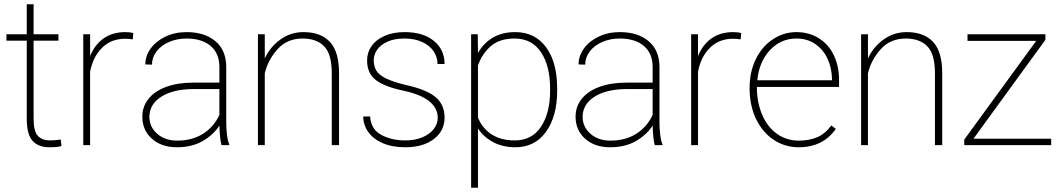

<svg xmlns="http://www.w3.org/2000/svg" viewBox="-20 -678 4947 897"><path d="M214 -22Q230 -22 264 -26L267 4Q250 10 212 10Q159 10 132 -20Q105 -50 105 -124V-488H10V-518H105V-658H137V-518H253V-488H137V-124Q137 -64 157 -43Q177 -22 214 -22Z M369 -518H401V-416Q423 -470 464.5 -499Q506 -528 566 -528Q590 -528 603 -523L600 -494Q585 -497 565 -497Q499 -497 456.5 -454.5Q414 -412 401 -343V0H369Z M851 -498Q807 -498 770 -482Q733 -466 711.5 -438Q690 -410 690 -376L659 -377Q659 -417 684 -451.5Q709 -486 753 -507Q797 -528 852 -528Q936 -528 986.5 -485.5Q1037 -443 1037 -364V-105Q1037 -76 1040.5 -47.5Q1044 -19 1051 -4V0H1015Q1007 -27 1005 -91Q976 -47 926 -18.5Q876 10 807 10Q734 10 689.5 -30Q645 -70 645 -133Q645 -180 673.5 -216Q702 -252 756 -272Q810 -292 884 -292H1005V-365Q1005 -428 964.5 -463Q924 -498 851 -498ZM1005 -141V-262H887Q790 -262 734 -226.5Q678 -191 678 -132Q678 -85 714.5 -53Q751 -21 808 -21Q878 -21 928.5 -53Q979 -85 1005 -141Z M1185 -518H1217V-405Q1242 -459 1290 -493.5Q1338 -528 1398 -528Q1479 -528 1521.5 -482Q1564 -436 1564 -336V0H1530V-336Q1530 -425 1494.5 -461.5Q1459 -498 1394 -498Q1321 -498 1276.5 -448Q1232 -398 1217 -336V0H1185Z M1871 -253Q1778 -272 1736.5 -303.5Q1695 -335 1695 -396Q1695 -433 1716 -463Q1737 -493 1777 -510.5Q1817 -528 1870 -528Q1957 -528 2007 -487Q2057 -446 2057 -379H2024Q2024 -411 2006 -438Q1988 -465 1953 -481.5Q1918 -498 1870 -498Q1822 -498 1789.5 -483Q1757 -468 1741.5 -445Q1726 -422 1726 -397Q1726 -369 1738 -348.5Q1750 -328 1783.5 -311.5Q1817 -295 1880 -280Q1974 -259 2015.5 -224Q2057 -189 2057 -128Q2057 -67 2007 -28.5Q1957 10 1873 10Q1812 10 1767.5 -9.5Q1723 -29 1700 -62Q1677 -95 1677 -134H1709Q1713 -74 1761 -48Q1809 -22 1873 -22Q1920 -22 1954.5 -37Q1989 -52 2007 -76Q2025 -100 2025 -127Q2025 -218 1871 -253Z M2181 -518H2212L2213 -430Q2239 -477 2283 -502.5Q2327 -528 2387 -528Q2479 -528 2531 -457.5Q2583 -387 2583 -265V-254Q2583 -135 2531 -62.5Q2479 10 2388 10Q2329 10 2284 -14Q2239 -38 2213 -78V199H2181ZM2384 -498Q2313 -498 2272 -461.5Q2231 -425 2213 -372V-129Q2232 -80 2275.5 -51Q2319 -22 2385 -22Q2465 -22 2507.5 -86Q2550 -150 2550 -254V-265Q2550 -370 2507.5 -434Q2465 -498 2384 -498Z M2875 -498Q2831 -498 2794 -482Q2757 -466 2735.5 -438Q2714 -410 2714 -376L2683 -377Q2683 -417 2708 -451.5Q2733 -486 2777 -507Q2821 -528 2876 -528Q2960 -528 3010.5 -485.5Q3061 -443 3061 -364V-105Q3061 -76 3064.5 -47.5Q3068 -19 3075 -4V0H3039Q3031 -27 3029 -91Q3000 -47 2950 -18.5Q2900 10 2831 10Q2758 10 2713.5 -30Q2669 -70 2669 -133Q2669 -180 2697.5 -216Q2726 -252 2780 -272Q2834 -292 2908 -292H3029V-365Q3029 -428 2988.5 -463Q2948 -498 2875 -498ZM3029 -141V-262H2911Q2814 -262 2758 -226.5Q2702 -191 2702 -132Q2702 -85 2738.5 -53Q2775 -21 2832 -21Q2902 -21 2952.5 -53Q3003 -85 3029 -141Z M3209 -518H3241V-416Q3263 -470 3304.5 -499Q3346 -528 3406 -528Q3430 -528 3443 -523L3440 -494Q3425 -497 3405 -497Q3339 -497 3296.5 -454.5Q3254 -412 3241 -343V0H3209Z M3482 -267Q3482 -343 3511.5 -402.5Q3541 -462 3591.5 -495Q3642 -528 3701 -528Q3759 -528 3804.5 -500Q3850 -472 3875 -421Q3900 -370 3900 -304V-272H3516Q3516 -200 3540.5 -142.5Q3565 -85 3609.5 -53Q3654 -21 3712 -21Q3760 -21 3797 -36.5Q3834 -52 3864 -92L3885 -76Q3825 10 3712 10Q3647 10 3595 -24.5Q3543 -59 3512.5 -121.5Q3482 -184 3482 -267ZM3518 -303H3867V-309Q3866 -361 3846 -404Q3826 -447 3788.5 -472.5Q3751 -498 3701 -498Q3627 -498 3576.5 -443Q3526 -388 3518 -303Z M4003 -518H4035V-405Q4060 -459 4108 -493.5Q4156 -528 4216 -528Q4297 -528 4339.5 -482Q4382 -436 4382 -336V0H4348V-336Q4348 -425 4312.5 -461.5Q4277 -498 4212 -498Q4139 -498 4094.5 -448Q4050 -398 4035 -336V0H4003Z M4485 -26 4821 -487H4500V-518H4864V-492L4528 -30H4891V0H4485Z"/></svg>

Font: Freesentation 1 Thin
Style: Regular
Weight: 250
Designer: glyphs from Roboto by Christian Robertson / Hangul glyphs from Noto Sans CJK(Source Han Sans) by Jang Soo-young and Kang
Foundry: PT&
Version: Version 2.001